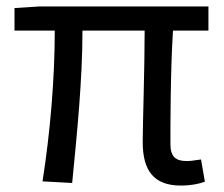

<svg xmlns="http://www.w3.org/2000/svg" viewBox="-20 -563 694 596"><path d="M541 13C573 13 597 8 616 1L604 -68C583 -65 571 -63 560 -63C525 -63 509 -77 509 -116C509 -169 509 -345 517 -468H627V-543H103L25 -538V-468H150C150 -319 136 -153 112 0L204 5C219 -148 236 -315 236 -468H429C429 -349 423 -178 423 -122C423 -34 457 13 541 13Z"/></svg>

Font: Spoqa Han Sans Neo Regular
Style: Regular
Weight: 400
Designer: [Spoqa Han Sans Neo] Dong-huui Kim  Younghwa Kang  Yujin Lee  [Noto Sans] Ryoko NISHIZUKA  (kana & ideographs); Paul D. 
Foundry: Spoqa (http://www.spoqa-han-sans.com)
Version: Version 1.000